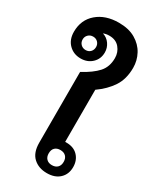

<svg xmlns="http://www.w3.org/2000/svg" viewBox="-232 -999 895 1079"><g transform="rotate(30 215.0 -459.5)"><path d="M202 -927Q266 -927 309.5 -901.5Q353 -876 375 -835Q397 -794 397 -747Q397 -674 364 -624Q331 -574 274 -534V-196Q278 -196 282 -196Q330 -196 357 -167.5Q384 -139 384 -95Q384 -49 354 -20.5Q324 8 272 8Q218 8 184 -23.5Q150 -55 150 -119V-578Q215 -613 248 -649.5Q281 -686 281 -743Q281 -781 257.5 -809Q234 -837 191 -837Q170 -837 153 -830Q182 -821 199 -796.5Q216 -772 216 -742Q216 -700 187 -672.5Q158 -645 114 -645Q68 -645 37.5 -675.5Q7 -706 7 -757Q7 -834 61 -880.5Q115 -927 202 -927ZM115 -700Q134 -700 146 -712.5Q158 -725 158 -744Q158 -762 146 -774.5Q134 -787 115 -787Q96 -787 83.5 -774.5Q71 -762 71 -744Q71 -725 83.5 -712.5Q96 -700 115 -700ZM274 -143Q252 -143 239 -130.5Q226 -118 226 -94Q226 -71 239 -58Q252 -45 274 -45Q297 -45 310 -58Q323 -71 323 -94Q323 -117 310 -130Q297 -143 274 -143Z"/></g></svg>

Font: Noto Sans Thai Looped SemiBold
Style: Regular
Weight: 600
Designer: Sasikarn Vongin, Ben Mitchell
Foundry: The Fontpad Ltd
Version: Version 1.001; ttfautohint (v1.8.4.7-5d5b)